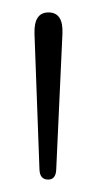

<svg xmlns="http://www.w3.org/2000/svg" viewBox="-20 -789 156 309"><path d="M57.5 -500Q44 -500 43.5 -516.5L35.5 -735Q34.5 -769 58 -769Q82 -769 80.5 -735L70.5 -516.5Q70 -500 57.5 -500Z"/></svg>

Font: Fraunces 9pt S100 Thin
Style: Regular
Weight: 100
Version: Version 1.000; ttfautohint (v1.8.3)